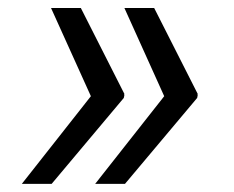

<svg xmlns="http://www.w3.org/2000/svg" viewBox="-20 -534 580 476"><path d="M288.4 -298.3H287.6L288.4 -301.1L180.4 -514.2H106.5L205.3 -295.5L34.1 -78.1H108L286.9 -291.2ZM470.2 -301.1 362.2 -514.2H288.4L387.1 -295.5L215.9 -78.1H289.8L468.8 -291.2L470.2 -298.3H469.5Z"/></svg>

Font: TID UI
Style: Italic
Weight: 400
Italic angle: -9.39999°
Designer: The TID Project Authors
Foundry: Bakken & Bæck
Version: Version 1.001;hotconv 1.0.109;makeotfexe 2.5.65596